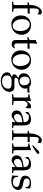

<svg xmlns="http://www.w3.org/2000/svg" viewBox="1838 -2614 1060 4775"><g transform="rotate(90 2367.5 -227.0)"><path d="M341 -717C317 -731 295 -737 274 -737C163 -737 106 -555 106 -478V-476V-434L37 -403V-381L106 -385V-102C106 -39 103 -32 69 -30L23 -27V3C123 0 123 0 148 0C173 0 173 0 273 3V-27L227 -30C193 -32 190 -39 190 -102V-385H314L321 -438L190 -434V-519C190 -634 203 -662 260 -662C287 -662 305 -655 329 -634L341 -640Z M611 -469C465 -469 364 -366 364 -217C364 -76 453 20 582 20C736 20 846 -87 846 -237C846 -372 748 -469 611 -469ZM593 -436C685 -436 753 -336 753 -200C753 -85 702 -13 621 -13C523 -13 457 -109 457 -251C457 -371 505 -436 593 -436Z M975 -382V-94C975 -20 1008 12 1085 12C1108 12 1132 7 1138 0L1186 -53L1173 -70C1148 -56 1133 -51 1114 -51C1075 -51 1059 -71 1059 -120V-382H1187L1196 -436L1059 -430V-468C1059 -510 1062 -546 1070 -610L1058 -621C1034 -606 1004 -593 973 -583C976 -553 977 -534 977 -504V-434L899 -399V-378Z M1481 -469C1335 -469 1234 -366 1234 -217C1234 -76 1323 20 1452 20C1606 20 1716 -87 1716 -237C1716 -372 1618 -469 1481 -469ZM1463 -436C1555 -436 1623 -336 1623 -200C1623 -85 1572 -13 1491 -13C1393 -13 1327 -109 1327 -251C1327 -371 1375 -436 1463 -436Z M1802 -289C1802 -215 1848 -164 1922 -156L1843 -95C1833 -80 1828 -67 1828 -52C1828 -24 1846 -8 1894 6L1807 53C1793 61 1779 98 1779 129C1779 220 1868 283 1995 283C2146 283 2265 188 2265 66C2265 -6 2217 -56 2147 -56H1987C1935 -56 1911 -68 1911 -95C1911 -118 1940 -135 1957 -152C1967 -151 1973 -150 1981 -150C2042 -150 2185 -197 2185 -324C2185 -344 2182 -357 2174 -378H2266L2291 -419L2287 -431L2145 -427C2108 -457 2072 -469 2023 -469C1948 -469 1802 -424 1802 -289ZM1987 -435C2055 -435 2101 -379 2101 -294C2101 -229 2059 -184 1998 -184C1931 -184 1886 -236 1886 -313C1886 -390 1923 -435 1987 -435ZM2034 14C2147 14 2186 37 2186 102C2186 188 2107 252 2002 252C1915 252 1855 201 1855 127C1855 82 1881 41 1921 24C1937 16 1965 14 2034 14Z M2325 -400H2362C2402 -400 2406 -393 2406 -327V-102C2406 -39 2403 -32 2369 -30L2323 -27V3C2395 1 2421 0 2446 0C2466 0 2466 0 2589 3V-27L2537 -30C2492 -33 2490 -36 2490 -102V-274C2490 -334 2530 -384 2579 -384C2609 -384 2630 -370 2646 -338H2667L2676 -458C2665 -465 2647 -469 2629 -469C2599 -469 2567 -453 2546 -428L2490 -362V-465L2481 -469C2430 -448 2378 -434 2325 -428Z M3020 -82 3015 3C3080 0 3080 0 3093 0C3098 0 3123 1 3167 3V-27L3128 -29C3104 -30 3100 -38 3100 -87V-270C3100 -416 3058 -469 2942 -469C2899 -469 2859 -458 2821 -435L2768 -403V-338L2794 -331L2807 -362C2828 -409 2838 -416 2884 -416C2978 -416 3017 -379 3020 -288L2921 -270C2785 -245 2728 -198 2728 -111C2728 -33 2775 12 2854 12C2872 12 2889 9 2896 4ZM3020 -124C2991 -83 2928 -45 2889 -45C2849 -45 2814 -82 2814 -125C2814 -162 2834 -197 2864 -216C2889 -231 2944 -245 3020 -256Z M3536 -717C3512 -731 3490 -737 3469 -737C3358 -737 3301 -555 3301 -478V-476V-434L3232 -403V-381L3301 -385V-102C3301 -39 3298 -32 3264 -30L3218 -27V3C3318 0 3318 0 3343 0C3368 0 3368 0 3468 3V-27L3422 -30C3388 -32 3385 -39 3385 -102V-385H3509L3516 -438L3385 -434V-519C3385 -634 3398 -662 3455 -662C3482 -662 3500 -655 3524 -634L3536 -640Z M3715 -465 3706 -469C3655 -448 3603 -434 3550 -428V-400H3587C3627 -400 3631 -393 3631 -327V-102C3631 -39 3628 -32 3594 -30L3548 -27V3C3648 0 3648 0 3673 0C3698 0 3698 0 3798 3V-27L3752 -30C3718 -32 3715 -39 3715 -102ZM3582 -506H3622L3766 -596C3799 -617 3806 -625 3806 -643C3806 -662 3792 -677 3775 -677C3760 -677 3742 -666 3720 -644Z M4137 -82 4132 3C4197 0 4197 0 4210 0C4215 0 4240 1 4284 3V-27L4245 -29C4221 -30 4217 -38 4217 -87V-270C4217 -416 4175 -469 4059 -469C4016 -469 3976 -458 3938 -435L3885 -403V-338L3911 -331L3924 -362C3945 -409 3955 -416 4001 -416C4095 -416 4134 -379 4137 -288L4038 -270C3902 -245 3845 -198 3845 -111C3845 -33 3892 12 3971 12C3989 12 4006 9 4013 4ZM4137 -124C4108 -83 4045 -45 4006 -45C3966 -45 3931 -82 3931 -125C3931 -162 3951 -197 3981 -216C4006 -231 4061 -245 4137 -256Z M4353 -143C4353 -74 4350 -44 4342 -4C4394 13 4433 20 4479 20C4610 20 4703 -50 4703 -148C4703 -321 4419 -228 4419 -358C4419 -408 4454 -436 4515 -436C4582 -436 4633 -401 4633 -354V-331H4661C4662 -389 4663 -413 4666 -444C4613 -462 4577 -469 4536 -469C4420 -469 4349 -414 4349 -324C4349 -276 4371 -242 4417 -221C4535 -169 4629 -195 4629 -109C4629 -55 4579 -17 4508 -17C4435 -17 4383 -52 4383 -102V-143Z"/></g></svg>

Font: Asana Math
Style: Regular
Weight: 400
Version: Version 000.958